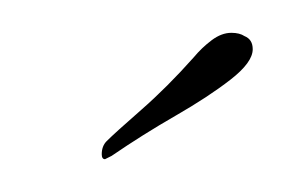

<svg xmlns="http://www.w3.org/2000/svg" viewBox="-20 -352 174 117"><path d="M48 -257Q44 -255 44 -255Q42 -255 42 -258Q42 -263 45 -266Q50 -271 66 -285Q82 -299 98 -317Q103 -323 109 -327.5Q115 -332 121 -332Q126 -332 129 -330Q134 -328 134 -322Q134 -314 120.5 -303.5Q107 -293 87 -281.5Q67 -270 48 -257Z"/></svg>

Font: Fuggles
Style: Regular
Weight: 400
Designer: Rob Leuschke
Foundry: Robert E. Leuschke
Version: Version 1.100; ttfautohint (v1.8.3)